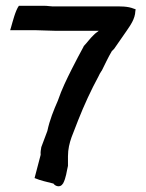

<svg xmlns="http://www.w3.org/2000/svg" viewBox="-20 -640 503 661"><path d="M15 -536H103C124 -536 147 -534 170 -534H320C316 -530 308 -526 302 -519C290 -508 279 -492 268 -481V-480C254 -455 241 -429 227 -402C210 -368 193 -334 179 -293C165 -261 151 -227 143 -189L122 -133V-132C121 -123 119 -120 120 -107L99 -27C120 -18 141 -14 164 -8C170 1 187 7 196 -7V-8H197C208 -29 209 -49 214 -69V-102C214 -151 235 -186 249 -226C270 -279 293 -329 319 -377C323 -385 324 -388 329 -395V-396H330C341 -418 352 -442 365 -464L373 -472C389 -494 400 -512 416 -534C428 -552 445 -574 446 -602L447 -608L441 -610C419 -619 394 -618 368 -618H160C153 -618 144 -620 134 -620H45C33 -604 23 -563 18 -546Z"/></svg>

Font: SolarCharger
Style: 750
Weight: 700
Designer: Mew Too
Foundry: Cannot Into Space Fonts/KineticPlasma Fonts
Version: Version 1.100